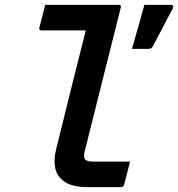

<svg xmlns="http://www.w3.org/2000/svg" viewBox="-20 -770 733 790"><path d="M166 -750H469Q480 -750 477 -739Q440 -591 403 -444.5Q366 -298 329 -149Q322 -123 331 -113Q336 -109 343.5 -107Q351 -105 364 -105H515Q509 -82 503 -58Q497 -34 491 -11Q488 0 477 0H343Q280 0 247.5 -21Q215 -42 207.5 -77.5Q200 -113 211 -156Q242 -282 272 -402.5Q302 -523 333 -645H151Q139 -645 142 -656Q148 -679 154 -703Q160 -727 166 -750ZM591 -569H523Q534 -608 541.5 -634Q549 -660 556.5 -686.5Q564 -713 574 -750H683Q690 -750 692 -745.5Q694 -741 691 -735Q673 -702 662 -680.5Q651 -659 639.5 -637.5Q628 -616 609 -580Q604 -569 591 -569Z"/></svg>

Font: Recursive Mn Lnr St SmB
Style: Italic
Weight: 600
Italic angle: -15°
Monospace: yes
Version: Version 1.079;hotconv 1.0.112;makeotfexe 2.5.65598; ttfautoh